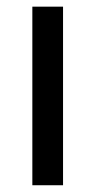

<svg xmlns="http://www.w3.org/2000/svg" viewBox="-20 -548 287 568"><path d="M166.5 0H75.7V-528.3H166.5Z"/></svg>

Font: Roboto
Style: Regular
Weight: 400
Designer: Google
Version: Version 2.001047; 2015